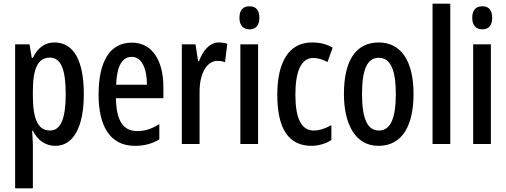

<svg xmlns="http://www.w3.org/2000/svg" viewBox="-20 -780 2742 1040"><path d="M275 -550C227 -550 188 -527 158 -467H152L140 -540H62V240H158V6C158 -14 156 -40 154 -72H158C184 -19 228 10 280 10C378 10 434 -93 434 -270C434 -454 378 -550 275 -550ZM250 -468C311 -468 336 -402 336 -269C336 -136 308 -73 251 -73C187 -73 158 -132 158 -263V-286C158 -412 187 -468 250 -468Z M694 -549C576 -549 514 -449 514 -267C514 -106 570 10 711 10C760 10 804 -1 843 -25V-108C801 -81 764 -70 723 -70C646 -70 610 -128 608 -248H865V-309C865 -447 808 -549 694 -549ZM694 -472C749 -472 776 -406 776 -321H609C613 -425 643 -472 694 -472Z M1165 -550C1117 -550 1080 -508 1058 -449H1053L1039 -540H965V0H1061V-280C1060 -379 1099 -450 1157 -450C1173 -450 1187 -448 1199 -443L1211 -543C1194 -548 1180 -550 1165 -550Z M1332 -746C1295 -746 1277 -724 1277 -683C1277 -643 1297 -621 1332 -621C1366 -621 1385 -643 1385 -683C1385 -723 1368 -746 1332 -746ZM1378 -540H1282V0H1378Z M1668 10C1702 10 1745 -1 1775 -22V-102C1742 -84 1710 -73 1679 -73C1613 -73 1580 -138 1580 -267C1580 -398 1613 -466 1677 -466C1702 -466 1727 -458 1754 -444L1782 -522C1751 -540 1716 -550 1670 -550C1542 -550 1482 -440 1482 -267C1482 -81 1544 10 1668 10Z M2220 -271C2220 -453 2150 -550 2032 -550C1902 -550 1843 -444 1843 -271C1843 -107 1905 10 2030 10C2164 10 2220 -108 2220 -271ZM1941 -270C1941 -402 1968 -467 2032 -467C2095 -467 2124 -402 2124 -271C2124 -138 2095 -73 2032 -73C1969 -73 1941 -140 1941 -270Z M2419 0V-760H2323V0Z M2593 -746C2556 -746 2538 -724 2538 -683C2538 -643 2558 -621 2593 -621C2627 -621 2646 -643 2646 -683C2646 -723 2629 -746 2593 -746ZM2639 -540H2543V0H2639Z"/></svg>

Font: Noto Sans Hebrew ExtraCondensed Medium
Style: Regular
Weight: 500
Width: 2
Designer: Monotype Design Team
Foundry: Monotype Imaging Inc.
Version: Version 2.004